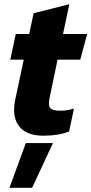

<svg xmlns="http://www.w3.org/2000/svg" viewBox="-20 -636 435 914"><path d="M187 10Q106 10 71 -35Q36 -80 52 -159L93 -352H29L55 -474H119L140 -573L310 -616L280 -474H395L362 -352H254L216 -170Q209 -136 218.5 -122.5Q228 -109 268 -109Q299 -109 332 -119L309 -10Q258 10 187 10ZM25 258 103 45H232L133 258Z"/></svg>

Font: Kanit SemiBold
Style: Italic
Weight: 600
Italic angle: -12°
Designer: Katatrad Team
Foundry: CadsonDemak
Version: Version 2.000; ttfautohint (v1.8.3)